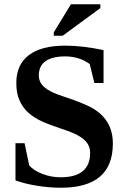

<svg xmlns="http://www.w3.org/2000/svg" viewBox="-20 -878 596 908"><path d="M53.2 -200.7H96.2L118.2 -95.7Q138.7 -71.8 180.2 -55.7Q221.7 -39.6 266.1 -39.6Q406.2 -39.6 406.2 -154.8Q406.2 -190.9 379.6 -215.8Q353 -240.7 295.9 -260.3Q211.9 -288.1 175 -305.4Q138.2 -322.8 112.8 -346.2Q87.4 -369.6 72.3 -403.1Q57.1 -436.5 57.1 -485.4Q57.1 -571.8 116 -616.9Q174.8 -662.1 288.1 -662.1Q370.1 -662.1 469.7 -641.1V-485.4H426.3L404.3 -575.2Q354.5 -611.3 288.1 -611.3Q228 -611.3 195.8 -589.1Q163.6 -566.9 163.6 -521Q163.6 -488.3 190.4 -465.1Q217.3 -441.9 274.4 -423.8Q386.2 -387.2 428 -360.1Q469.7 -333 491.7 -293Q513.7 -252.9 513.7 -198.7Q513.7 9.8 268.1 9.8Q211.9 9.8 153.6 0.2Q95.2 -9.3 53.2 -24.9ZM234.4 -709V-725.1L315.4 -857.9H454.6V-839.8L276.4 -709Z"/></svg>

Font: Tinos
Style: Bold
Weight: 700
Designer: Steve Matteson
Foundry: Monotype Imaging Inc.
Version: Version 1.23